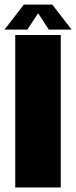

<svg xmlns="http://www.w3.org/2000/svg" viewBox="-35 -830 337 850"><path d="M32.5 0H234V-675H32.5ZM-15 -699H86L134 -771.5L181 -699H282L196.5 -809.5H70.5Z"/></svg>

Font: Anybody Condensed Black
Style: Regular
Weight: 900
Width: 3
Designer: Tyler Finck
Foundry: Etcetera Type Company
Version: Version 1.113;gftools[0.9.25]